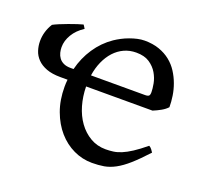

<svg xmlns="http://www.w3.org/2000/svg" viewBox="-91 -576 746 698"><g transform="rotate(20 281.5 -227.5)"><path d="M343.8 -417.5Q318.4 -417.5 297.1 -407.7Q275.9 -397.9 259.5 -380.1Q243.2 -362.3 232.2 -337.6Q221.2 -313 216.8 -283.2H425.8Q437 -283.2 440.7 -286.9Q444.3 -290.5 444.3 -300.8Q444.3 -314 440.7 -333.7Q437 -353.5 426 -372.3Q415 -391.1 395.3 -404.3Q375.5 -417.5 343.8 -417.5ZM213.9 -239.3Q214.4 -201.2 224.4 -166.7Q234.4 -132.3 253.2 -106.2Q272 -80.1 298.6 -64.5Q325.2 -48.8 358.4 -48.8Q373.5 -48.8 387.9 -50.8Q402.3 -52.7 418.9 -59.6Q435.5 -66.4 455.8 -79.6Q476.1 -92.8 503.4 -115.2Q509.8 -111.8 514.4 -105.5Q519 -99.1 521.5 -95.2Q488.8 -59.6 464.1 -37.8Q439.5 -16.1 417.7 -4.4Q396 7.3 374.8 11Q353.5 14.6 328.6 14.6Q291 14.6 257.1 -1.5Q223.1 -17.6 197.3 -47.1Q171.4 -76.7 156 -118.4Q140.6 -160.2 140.6 -211.9Q140.6 -225.1 142.1 -239.3H114.7Q82 -239.3 60.1 -247.6Q38.1 -255.9 24.7 -269.8Q11.2 -283.7 5.6 -301.3Q0 -318.8 0 -337.4Q0 -374 20.5 -407.2Q28.3 -411.6 43.5 -418Q58.6 -424.3 75.2 -430.4Q91.8 -436.5 106.7 -441.4Q121.6 -446.3 128.4 -447.8Q130.4 -445.3 132.6 -441.7Q134.8 -438 137.2 -434.1Q109.9 -416.5 95.5 -392.3Q81.1 -368.2 81.1 -343.3Q81.1 -333 83.7 -322.3Q86.4 -311.5 92.8 -302.7Q99.1 -293.9 110.1 -288.6Q121.1 -283.2 137.2 -283.2H149.4Q160.6 -328.6 186 -366.7Q211.4 -404.8 248.5 -430.2Q259.3 -437.5 272.7 -444.6Q286.1 -451.7 300.8 -457Q315.4 -462.4 329.8 -465.6Q344.2 -468.8 357.4 -468.8Q389.2 -468.8 414.1 -460Q439 -451.2 457.5 -436.3Q476.1 -421.4 488.8 -401.6Q501.5 -381.8 509.5 -359.9Q517.6 -337.9 521 -315.2Q524.4 -292.5 524.4 -272Q515.6 -262.2 501 -253.9Q486.3 -245.6 470.7 -239.3Z"/></g></svg>

Font: Noto Serif Devanagari
Style: Bold
Weight: 700
Designer: Monotype Design Team
Foundry: Monotype Imaging Inc.
Version: Version 1.01